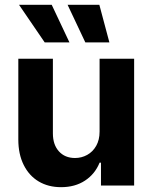

<svg xmlns="http://www.w3.org/2000/svg" viewBox="-20 -776 637 803"><path d="M396.5 -530.3H541V0H402.3V-95.7H396.5Q377.4 -48.3 335.7 -20.8Q293.9 6.8 235.4 6.8Q182.1 6.8 141.8 -17.1Q101.6 -41 79.1 -86.2Q56.6 -131.3 56.6 -192.4V-530.3H201.2V-217.8Q201.2 -170.9 226.3 -143.1Q251.5 -115.2 293.9 -115.2Q321.3 -115.2 344.7 -128.2Q368.2 -141.1 382.3 -166Q396.5 -190.9 396.5 -225.6ZM59.6 -755.9H196.3L270.5 -598.6H167ZM262.7 -755.9H395.5L437.5 -598.6H336.9Z"/></svg>

Font: Pretendard GOV
Style: Bold
Weight: 700
Designer: Base glyphs from Inter by Rasmus Andersson; Hangeul glyphs from Noto Sans CJK(Source Han Sans) by Jang Soo-young and Kan
Foundry: Kil Hyung-jin
Version: Version 1.309